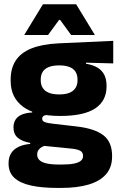

<svg xmlns="http://www.w3.org/2000/svg" viewBox="-20 -708 571 919"><path d="M268.5 -153Q150 -153 90.5 -197Q31 -241 31 -320.5V-327Q31 -381 55.2 -418.2Q79.5 -455.5 130 -476Q180.5 -496.5 259.5 -500.5L522 -512.5V-404.5L391.5 -408V-403Q425 -397.5 446.8 -384.2Q468.5 -371 479.2 -349.8Q490 -328.5 490 -297.5V-294Q490 -225.5 435.8 -189.2Q381.5 -153 268.5 -153ZM261 79.5H276Q312 79.5 334.2 75Q356.5 70.5 367 61.5Q377.5 52.5 377.5 39V38Q377.5 20.5 362.8 13Q348 5.5 318.5 3L173.5 -11.5L207 -13.5Q192 -11 181.2 -5Q170.5 1 164.2 10Q158 19 158 32V33Q158 48 169 58.5Q180 69 202.8 74.2Q225.5 79.5 261 79.5ZM253.5 191.5Q179.5 191.5 127.2 179.8Q75 168 48 142.5Q21 117 21 75V73Q21 44.5 33.5 25Q46 5.5 69.5 -5.5Q93 -16.5 124.5 -19V-24Q86 -31 65.2 -48.5Q44.5 -66 44.5 -97.5V-98Q44.5 -120.5 54.8 -136Q65 -151.5 85 -159.8Q105 -168 134 -169.5V-186L247 -157.5L214 -158Q196.5 -158 189.2 -153.5Q182 -149 182 -140V-139.5Q182 -128.5 193.8 -123.8Q205.5 -119 232 -116L348.5 -102.5Q433.5 -92.5 475 -60.5Q516.5 -28.5 516.5 38.5V41.5Q516.5 92.5 487.8 125.8Q459 159 404.8 175.2Q350.5 191.5 272.5 191.5ZM263.5 -256Q293 -256 312.2 -263.8Q331.5 -271.5 341.2 -286.8Q351 -302 351 -323.5V-328Q351 -349.5 341.5 -364.5Q332 -379.5 312.8 -387.2Q293.5 -395 263.5 -395H263Q232.5 -395 213 -387Q193.5 -379 184.2 -364Q175 -349 175 -327.5V-323.5Q175 -302 184.8 -286.8Q194.5 -271.5 214 -263.8Q233.5 -256 263.5 -256ZM185.5 -687.5H344.5L433 -542.5V-540.5H320.5L267.5 -613H263L210 -540.5H97V-542.5Z"/></svg>

Font: Anek Latin
Style: Bold
Weight: 700
Designer: Yesha Goshar
Foundry: Ek Type
Version: Version 1.003